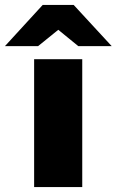

<svg xmlns="http://www.w3.org/2000/svg" viewBox="-88 -762 475 782"><path d="M51 0V-521H247V0ZM231 -574 122 -663 86 -742H212L367 -574ZM-68 -574 86 -742H212L177 -663L67 -574Z"/></svg>

Font: REM ExtraBold
Style: Regular
Weight: 800
Designer: Octavio Pardo
Foundry: Ashler Design
Version: Version 1.005;gftools[0.9.28]